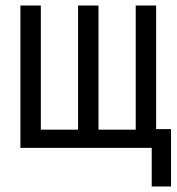

<svg xmlns="http://www.w3.org/2000/svg" viewBox="-20 -536 640 696"><path d="M530 0H54V-516H128V-66H263V-516H337V-66H472V-516H546V-68H600V140H530Z"/></svg>

Font: PlemolJP35 Console
Style: Regular
Weight: 400
Version: v2.0.3; ttfautohint (v1.8.4.7-5d5b-dirty) -l 6 -r 45 -G 200 